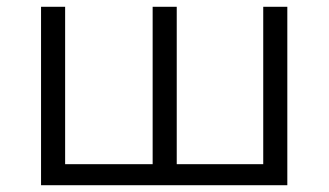

<svg xmlns="http://www.w3.org/2000/svg" viewBox="-20 -546 969 566"><path d="M101 0H827V-526H756V-62H501V-526H430V-62H172V-526H101Z"/></svg>

Font: Chess Sans
Style: Regular
Weight: 400
Designer: Wolf Bōese
Foundry: Wolf Bōese
Version: Version 7.223;Glyphs 3.3 (3306)